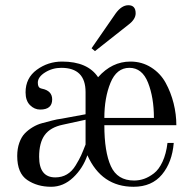

<svg xmlns="http://www.w3.org/2000/svg" viewBox="-20 -704 744 736"><path d="M472 -684Q500 -684 500 -653Q500 -630 472 -609L344 -508L331 -519L423 -652Q446 -684 472 -684ZM46 -106Q46 -134 54 -156.5Q62 -179 75 -192.5Q88 -206 105.5 -216.5Q123 -227 142 -232L180 -242Q199 -247 216 -249L308 -266V-351Q308 -444 215 -444Q181 -444 153 -426.5Q125 -409 125 -387Q125 -377 128 -372Q131 -366 141 -364Q180 -356 180 -323Q180 -284 134 -284Q112 -284 95 -301Q78 -318 78 -350Q78 -405 121 -436.5Q164 -468 218 -468Q316 -468 356 -408Q409 -468 480 -468Q524 -468 559.5 -445.5Q595 -423 615 -386.5Q635 -350 645.5 -308Q656 -266 656 -224H380Q380 -122 405 -67Q430 -12 494 -12Q514 -12 532.5 -18.5Q551 -25 570 -39.5Q589 -54 603 -84Q617 -114 622 -156H646Q640 -82 601 -35Q562 12 492 12Q369 12 315 -109Q298 -59 260.5 -23.5Q223 12 176 12Q123 12 84.5 -14Q46 -40 46 -106ZM570 -252Q570 -330 547.5 -387Q525 -444 476 -444Q427 -444 403.5 -386.5Q380 -329 380 -252ZM308 -245 221 -226Q173 -216 151.5 -186.5Q130 -157 130 -103Q130 -24 192 -24Q217 -24 236.5 -35.5Q256 -47 270 -70Q284 -93 291 -108.5Q298 -124 308 -150Z"/></svg>

Font: Old Standard TT
Style: Regular
Weight: 400
Designer: Alexey Kryukov <alexios@thessalonica.org.ru>
Version: Version 1.0